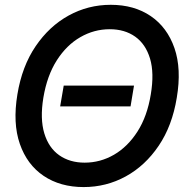

<svg xmlns="http://www.w3.org/2000/svg" viewBox="-20 -757 766 787"><path d="M529.3 -406.2 515.1 -320.8H226.6L241.2 -406.2ZM322.8 9.8Q227.1 9.8 158.9 -36.1Q90.8 -82 61.3 -167.2Q31.7 -252.4 51.3 -370.1Q70.3 -485.4 126 -567.4Q181.6 -649.4 261.5 -693.4Q341.3 -737.3 434.1 -737.3Q529.8 -737.3 597.7 -691.2Q665.5 -645 695.1 -559.8Q724.6 -474.6 704.6 -356.4Q686 -241.7 630.6 -159.7Q575.2 -77.6 495.4 -33.9Q415.5 9.8 322.8 9.8ZM327.1 -90.3Q391.1 -90.3 447.3 -122.8Q503.4 -155.3 543.5 -217.8Q583.5 -280.3 598.1 -370.1Q612.8 -457.5 595 -516.8Q577.1 -576.2 534.2 -606.7Q491.2 -637.2 429.7 -637.2Q365.7 -637.2 309.3 -604.7Q252.9 -572.3 212.9 -509.8Q172.9 -447.3 157.7 -356.4Q143.6 -270 161.6 -210.4Q179.7 -150.9 222.9 -120.6Q266.1 -90.3 327.1 -90.3Z"/></svg>

Font: Inter Tight Medium
Style: Italic
Weight: 500
Italic angle: -9.39999°
Designer: Rasmus Andersson
Foundry: rsms
Version: Version 3.004